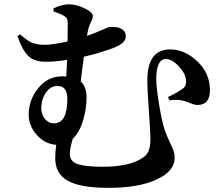

<svg xmlns="http://www.w3.org/2000/svg" viewBox="-20 -820 1040 898"><path d="M172.9 -313.5Q172.9 -285.2 189.9 -264.2Q207 -243.2 232.4 -243.2Q294.9 -243.2 294.9 -357.4Q294.9 -418 249 -418Q215.8 -418 194.3 -386.2Q172.9 -354.5 172.9 -313.5ZM230.5 -766.6V-781.2Q270.5 -799.8 301.8 -799.8Q336.9 -799.8 375.5 -781.2Q414.1 -762.7 414.1 -745.1Q414.1 -733.4 404.8 -715.3Q395.5 -697.3 392.6 -680.7Q389.6 -669.9 386.7 -652.3Q410.2 -660.2 436 -670.9Q461.9 -681.6 476.1 -688Q490.2 -694.3 493.2 -694.3Q515.6 -694.3 529.8 -691.9Q543.9 -689.5 556.2 -679.2Q568.4 -668.9 568.4 -649.4Q568.4 -617.2 507.8 -594.7Q434.6 -568.4 372.1 -554.7Q358.4 -447.3 357.4 -438.5Q384.8 -416 384.8 -363.3Q384.8 -312.5 368.7 -257.3Q352.5 -202.1 320.3 -170.9Q306.6 -125 306.6 -100.6Q306.6 -64.5 344.2 -52.2Q381.8 -40 460.9 -40Q571.3 -40 632.8 -73.2Q660.2 -86.9 671.9 -107.4Q683.6 -127.9 683.6 -172.9Q683.6 -197.3 676.3 -300.8Q668.9 -404.3 668.9 -442.4Q668.9 -588.9 775.4 -588.9Q844.7 -588.9 903.3 -532.7Q961.9 -476.6 961.9 -398.4Q961.9 -330.1 905.3 -329.1Q888.7 -329.1 872.1 -336.9Q855.5 -344.7 832 -350.1Q808.6 -355.5 772.5 -350.6L765.6 -366.2Q807.6 -385.7 835.9 -406.2Q850.6 -417 850.6 -436.5Q850.6 -472.7 817.9 -508.3Q785.2 -543.9 755.9 -543.9Q710.9 -543.9 710.9 -450.2Q710.9 -410.2 724.1 -331.1Q737.3 -252 750 -212.9Q760.7 -182.6 773.9 -155.3Q787.1 -127.9 792 -113.8Q796.9 -99.6 796.9 -81.1Q796.9 -19.5 712.9 19.5Q628.9 58.6 488.3 58.6Q355.5 58.6 296.9 25.4Q238.3 -7.8 238.3 -80.1Q238.3 -111.3 243.2 -142.6Q189.5 -146.5 151.9 -189Q114.3 -231.4 114.3 -283.2Q114.3 -353.5 159.2 -408.2Q204.1 -462.9 269.5 -462.9Q284.2 -462.9 290 -461.9L293.9 -540Q242.2 -531.2 192.4 -531.2Q139.6 -531.2 111.8 -558.6Q84 -585.9 61.5 -651.4L74.2 -659.2Q109.4 -627.9 132.3 -619.1Q155.3 -610.4 190.4 -610.4Q223.6 -610.4 295.9 -626Q296.9 -658.2 296.9 -706.1Q296.9 -723.6 293.9 -731Q291 -738.3 280.3 -745.1Q267.6 -753.9 230.5 -766.6Z"/></svg>

Font: GenYoMin TW TTF Bold
Style: Regular
Weight: 700
Version: Version 1.300